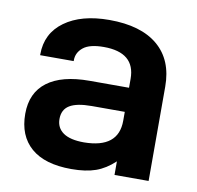

<svg xmlns="http://www.w3.org/2000/svg" viewBox="-65 -593 683 666"><g transform="rotate(10 276.5 -260.0)"><path d="M499 -332V0H378.9V-47.9Q347.7 -18.6 313 -6.3Q278.3 5.9 227.5 5.9Q133.8 5.9 85.4 -36.1Q37.1 -78.1 37.1 -155.3Q37.1 -229.5 88.4 -268.1Q139.6 -306.6 237.3 -306.6H376V-337.9Q376 -430.7 265.6 -430.7Q215.8 -430.7 193.4 -412.6Q170.9 -394.5 170.9 -367.2V-364.3H52.7V-367.2Q52.7 -441.4 111.3 -483.9Q169.9 -526.4 268.6 -526.4Q379.9 -526.4 439.5 -476.1Q499 -425.8 499 -332ZM376 -190.4V-221.7H259.8Q207 -221.7 182.1 -206.5Q157.2 -191.4 157.2 -158.2Q157.2 -127 181.6 -109.9Q206.1 -92.8 254.9 -92.8Q376 -93.8 376 -190.4Z"/></g></svg>

Font: Dinish Expanded
Style: Bold
Weight: 700
Width: 7
Designer: Charles Nix
Foundry: Playbeing
Version: Version 2.005; ttfautohint (v1.8.3)